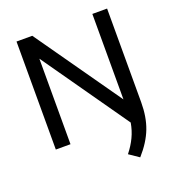

<svg xmlns="http://www.w3.org/2000/svg" viewBox="-168 -872 1128 1236"><g transform="rotate(-20 396.0 -253.5)"><path d="M579.5 233 512 187Q547 143 568.2 98.2Q589.5 53.5 598.5 1.5L186.5 -586V0H86V-740H194L605.5 -154.5V-740H706.5V-98Q706.5 2.5 677 79.5Q647.5 156.5 579.5 233Z"/></g></svg>

Font: Encode Sans Semi Expanded Medium
Style: Regular
Weight: 500
Width: 6
Designer: Multiple Designers
Foundry: Impallari Type
Version: Version 3.000; ttfautohint (v1.8.3) -l 8 -r 50 -G 200 -x 14 